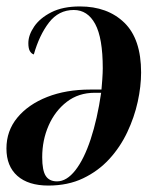

<svg xmlns="http://www.w3.org/2000/svg" viewBox="-21 -566 490 596"><path d="M227 -546Q313 -546 365 -495.5Q417 -445 417 -341Q417 -298 406.5 -250Q396 -202 374 -155.5Q352 -109 318 -72Q284 -35 237 -12.5Q190 10 129 10Q67 10 33 -20Q-1 -50 -1 -105Q-1 -160 33 -201Q67 -242 125.5 -265Q184 -288 259 -288H294Q295 -297 296.5 -319Q298 -341 298 -354Q298 -448 274.5 -491.5Q251 -535 208 -535Q161 -535 131 -496Q101 -457 84 -397Q77 -399 72 -407Q67 -415 67 -432Q67 -457 85 -483.5Q103 -510 138.5 -528Q174 -546 227 -546ZM273 -278Q223 -278 186.5 -250Q150 -222 130 -176.5Q110 -131 110 -78Q110 -37 121 -20Q132 -3 156 -3Q186 -3 213 -37.5Q240 -72 260.5 -134Q281 -196 293 -278Z"/></svg>

Font: Noto Serif Display Condensed SemiBold
Style: Italic
Weight: 600
Width: 3
Italic angle: -12°
Designer: Monotype Design Team
Foundry: Monotype Imaging Inc.
Version: Version 2.009